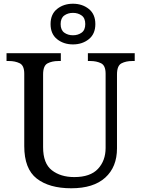

<svg xmlns="http://www.w3.org/2000/svg" viewBox="-20 -999 757 1029"><path d="M362 10Q244 10 177 -42Q110 -94 110 -216V-604Q110 -648 85.5 -660Q61 -672 28 -672H15V-714H306V-672H293Q259 -672 235 -659.5Q211 -647 211 -600V-210Q211 -123 258 -86.5Q305 -50 378 -50Q464 -50 505 -94Q546 -138 546 -206V-604Q546 -648 521.5 -660Q497 -672 464 -672H451V-714H702V-672H689Q655 -672 631 -659.5Q607 -647 607 -600V-204Q607 -104 544 -47Q481 10 362 10ZM371 -761Q321 -761 286 -789Q251 -817 251 -870Q251 -923 286 -951Q321 -979 371 -979Q421 -979 456 -951Q491 -923 491 -870Q491 -817 456 -789Q421 -761 371 -761ZM371 -810Q398 -810 417.5 -824Q437 -838 437 -870Q437 -902 417.5 -916Q398 -930 371 -930Q344 -930 324.5 -916Q305 -902 305 -870Q305 -838 324.5 -824Q344 -810 371 -810Z"/></svg>

Font: Noto Naskh Arabic UI
Style: Regular
Weight: 400
Designer: Monotype Design Team, David Williams, Mohamad Dakak and Nizar Qandah
Foundry: Monotype Imaging Inc.
Version: Version 2.014